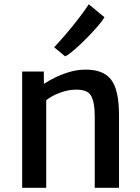

<svg xmlns="http://www.w3.org/2000/svg" viewBox="-20 -898 671 918"><path d="M86 0V-556H189.5L190 -497Q210.5 -511 241.8 -526.5Q273 -542 309.2 -553Q345.5 -564 381.5 -565Q471 -567.5 510 -518.8Q549 -470 549 -347.5V0H433V-341.5Q433 -411.5 414.2 -442Q395.5 -472.5 333 -469Q315.5 -468.5 292.8 -462.8Q270 -457 246.2 -446.2Q222.5 -435.5 201 -419V0ZM291.5 -628.5 239 -672Q267 -702 296.2 -736.2Q325.5 -770.5 353.5 -806.5Q381.5 -842.5 404.5 -877.5L479.5 -815.5Q472 -802 454 -780.5Q436 -759 413 -734.8Q390 -710.5 366 -687.8Q342 -665 322.2 -649Q302.5 -633 291.5 -628.5Z"/></svg>

Font: Koeln Type Sans
Style: Regular
Weight: 400
Designer: Eben Sorkin
Foundry: Eben Sorkin
Version: Version 2.001